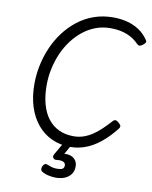

<svg xmlns="http://www.w3.org/2000/svg" viewBox="-128 -1108 1167 1470"><g transform="rotate(10 455.5 -372.5)"><path d="M480 19Q399 19 333.5 -11Q268 -41 221 -97.5Q174 -154 149 -232.5Q124 -311 124 -409Q124 -481 139 -553.5Q154 -626 183.5 -694Q213 -762 256.5 -820Q300 -878 356.5 -922Q413 -966 482 -990.5Q551 -1015 632 -1015Q689 -1015 739.5 -1002Q790 -989 832.5 -961.5Q875 -934 905 -889Q914 -878 909.5 -869Q905 -860 892 -850Q879 -839 868.5 -837Q858 -835 846 -846Q819 -874 786 -892.5Q753 -911 713 -920.5Q673 -930 624 -930Q564 -930 510.5 -910Q457 -890 412 -854Q367 -818 331 -770Q295 -722 270 -664.5Q245 -607 231.5 -544Q218 -481 218 -416Q218 -332 236.5 -266.5Q255 -201 290 -156.5Q325 -112 375 -89Q425 -66 488 -66Q530 -66 567 -79Q604 -92 637.5 -115Q671 -138 702.5 -168.5Q734 -199 766 -234Q777 -245 788.5 -242Q800 -239 812 -227Q826 -215 828 -205Q830 -195 820 -183Q764 -112 707 -67Q650 -22 593 -1.5Q536 19 480 19ZM409 270Q381 270 350.5 263Q320 256 299 242Q289 234 289 222Q289 210 294 200Q301 187 309.5 182.5Q318 178 330 183Q342 188 361 194.5Q380 201 407 201Q435 201 448.5 193.5Q462 186 462 166Q462 147 444 139Q426 131 392 135Q381 136 375.5 133.5Q370 131 365 124Q361 117 361.5 110.5Q362 104 366 97L429 -13H494L428 105L398 89Q443 74 475.5 79.5Q508 85 526.5 106.5Q545 128 545 160Q545 195 527.5 219.5Q510 244 479.5 257Q449 270 409 270Z"/></g></svg>

Font: Playwrite ZA
Style: Regular
Weight: 400
Designer: Veronika Burian, José Scaglione
Foundry: TypeTogether
Version: Version 1.002